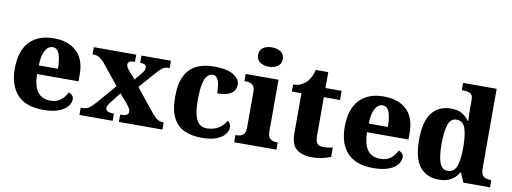

<svg xmlns="http://www.w3.org/2000/svg" viewBox="-62 -1125 3966 1486"><g transform="rotate(10 1921.0 -382.0)"><path d="M314 10Q178 10 111 -62.5Q44 -135 44 -266Q44 -406 111.5 -478Q179 -550 302 -550Q416 -550 481.5 -489Q547 -428 547 -309V-255H221Q223 -159 257 -114.5Q291 -70 357 -70Q408 -70 439.5 -95.5Q471 -121 488 -158Q504 -153 515.5 -140.5Q527 -128 527 -110Q527 -82 505.5 -54.5Q484 -27 437 -8.5Q390 10 314 10ZM373 -323Q373 -398 357 -439.5Q341 -481 306 -481Q269 -481 246.5 -440.5Q224 -400 223 -323Z M599 0V-57H608Q644 -57 664.5 -71.5Q685 -86 716 -121L843 -269L717 -426Q695 -452 674.5 -465.5Q654 -479 631 -479H618V-536H951V-479H948Q917 -479 906.5 -470.5Q896 -462 896 -450Q896 -430 919 -404L972 -344L1013 -394Q1025 -409 1033 -421.5Q1041 -434 1041 -448Q1041 -466 1028.5 -472.5Q1016 -479 995 -479H992V-536H1224V-479H1215Q1196 -479 1182 -473Q1168 -467 1153 -452.5Q1138 -438 1116 -413L1011 -293L1158 -110Q1181 -82 1200.5 -69.5Q1220 -57 1238 -57H1251V0H909V-57H914Q974 -57 974 -90Q974 -102 967.5 -116Q961 -130 936 -159L883 -220L819 -138Q810 -126 802.5 -114Q795 -102 795 -90Q795 -74 809 -65.5Q823 -57 856 -57H860V0Z M1560 10Q1483 10 1425.5 -15.5Q1368 -41 1336 -101.5Q1304 -162 1304 -267Q1304 -375 1337.5 -437Q1371 -499 1428.5 -524.5Q1486 -550 1557 -550Q1668 -550 1716.5 -517.5Q1765 -485 1765 -444Q1765 -423 1754.5 -401.5Q1744 -380 1712.5 -365Q1681 -350 1620 -350Q1620 -386 1615 -416.5Q1610 -447 1597.5 -466Q1585 -485 1563 -485Q1538 -485 1519.5 -465.5Q1501 -446 1491 -398.5Q1481 -351 1481 -268Q1481 -168 1506 -118.5Q1531 -69 1586 -69Q1641 -69 1680 -94Q1719 -119 1737 -154Q1751 -146 1757 -132.5Q1763 -119 1763 -105Q1763 -80 1742.5 -53Q1722 -26 1677 -8Q1632 10 1560 10Z M1977 -622Q1936 -622 1908 -641Q1880 -660 1880 -698Q1880 -738 1908 -756Q1936 -774 1977 -774Q2016 -774 2045 -756Q2074 -738 2074 -698Q2074 -660 2045 -641Q2016 -622 1977 -622ZM1815 0V-57H1827Q1857 -57 1875.5 -72.5Q1894 -88 1894 -130V-412Q1894 -450 1874.5 -464.5Q1855 -479 1827 -479H1811V-536H2069V-128Q2069 -87 2088 -72Q2107 -57 2136 -57H2147V0Z M2425 10Q2348 10 2305 -25.5Q2262 -61 2262 -149V-464H2187V-519Q2225 -519 2252 -534Q2279 -549 2294 -565Q2308 -580 2320 -604Q2332 -628 2340 -661H2438V-536H2565V-464H2438V-165Q2438 -122 2451 -102.5Q2464 -83 2500 -83Q2520 -83 2539 -85.5Q2558 -88 2574 -92V-19Q2557 -11 2518.5 -0.5Q2480 10 2425 10Z M2907 10Q2771 10 2704 -62.5Q2637 -135 2637 -266Q2637 -406 2704.5 -478Q2772 -550 2895 -550Q3009 -550 3074.5 -489Q3140 -428 3140 -309V-255H2814Q2816 -159 2850 -114.5Q2884 -70 2950 -70Q3001 -70 3032.5 -95.5Q3064 -121 3081 -158Q3097 -153 3108.5 -140.5Q3120 -128 3120 -110Q3120 -82 3098.5 -54.5Q3077 -27 3030 -8.5Q2983 10 2907 10ZM2966 -323Q2966 -398 2950 -439.5Q2934 -481 2899 -481Q2862 -481 2839.5 -440.5Q2817 -400 2816 -323Z M3425 10Q3327 10 3274 -56.5Q3221 -123 3221 -267Q3221 -412 3274 -480Q3327 -548 3423 -548Q3478 -548 3511.5 -528Q3545 -508 3566 -477H3571Q3569 -500 3568.5 -531Q3568 -562 3568 -591V-643Q3568 -683 3544.5 -693Q3521 -703 3488 -703H3480V-760H3744V-137Q3744 -90 3763 -73.5Q3782 -57 3818 -57H3826V0H3616L3585 -73H3580Q3557 -35 3520.5 -12.5Q3484 10 3425 10ZM3478 -69Q3530 -69 3549 -118.5Q3568 -168 3568 -269Q3568 -366 3549.5 -418.5Q3531 -471 3479 -471Q3435 -471 3416.5 -418.5Q3398 -366 3398 -268Q3398 -169 3416.5 -119Q3435 -69 3478 -69Z"/></g></svg>

Font: Noto Serif Lao ExtraBold
Style: Regular
Weight: 800
Designer: Monotype Design Team
Foundry: Monotype Imaging Inc.
Version: Version 2.003; ttfautohint (v1.8.4.7-5d5b)